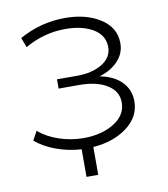

<svg xmlns="http://www.w3.org/2000/svg" viewBox="-75 -592 677 774"><g transform="rotate(-10 263.0 -205.0)"><path d="M51 -100Q86 -70 134.5 -54Q183 -38 233 -38Q307 -38 358 -69.5Q409 -101 409 -153Q409 -199 366.5 -225.5Q324 -252 252 -252H168V-290H250Q313 -290 353.5 -315Q394 -340 394 -382Q394 -431 349.5 -457.5Q305 -484 236 -484Q148 -484 70 -439L55 -479Q143 -528 242 -528Q329 -528 387 -490.5Q445 -453 445 -389Q445 -348 416 -317Q387 -286 339 -272Q397 -261 428.5 -228.5Q460 -196 460 -149Q460 -86 404.5 -44Q349 -2 265 4V118H217V5Q165 2 116 -15.5Q67 -33 31 -63Z"/></g></svg>

Font: Goldbeck Next Light
Style: Regular
Weight: 300
Designer: Julieta Ulanovsky
Foundry: Julieta Ulanovsky
Version: Version 7.200